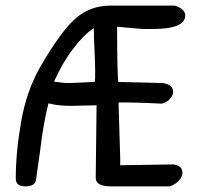

<svg xmlns="http://www.w3.org/2000/svg" viewBox="-20 -663 701 682"><path d="M396 -568 487 -560H522Q638 -560 638 -608Q638 -631 601 -643H372Q300 -643 248 -597Q197 -553 124 -427Q74 -341 55 -230Q36 -122 36 -29Q36 -1 70 -1Q105 -1 108 -25L123 -131Q133 -219 152 -296Q185 -287 233 -287L323 -289L320 -31Q320 -1 375 -1H583Q591 -3 605 -12Q628 -30 628 -50Q628 -75 595 -79L407 -76V-102L401 -299H427Q467 -299 530 -296Q541 -295 556 -295Q572 -299 583.5 -311.5Q595 -324 595 -337Q595 -362 559 -368L400 -372Q396 -411 396 -568ZM314 -523Q318 -443 318 -411Q318 -381 317 -372L226 -368Q204 -368 172 -373Q201 -439 239.5 -489.5Q278 -540 313 -563Q314 -549 314 -523Z"/></svg>

Font: Patrick Hand SC
Style: Regular
Weight: 400
Designer: Patrick Wagesreiter
Foundry: Patrick Wagesreiter
Version: Version 2.001; ttfautohint (v1.8.2)